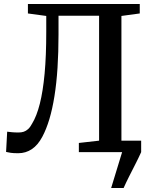

<svg xmlns="http://www.w3.org/2000/svg" viewBox="-20 -763 768 963"><path d="M537.5 180 592.5 0 575.5 -57.5H688V0Q674.5 30 658.5 61.2Q642.5 92.5 627.2 122.8Q612 153 600 180ZM71.5 5.5Q47 5.5 34 3.5Q21 1.5 10.5 -1L16 -102.5Q28 -101 40.5 -99.8Q53 -98.5 74 -98.5Q87 -98.5 98.8 -102.2Q110.5 -106 121 -115.5Q131.5 -125 141 -143Q164 -180.5 179.8 -242.8Q195.5 -305 203.8 -394.2Q212 -483.5 212 -602.5V-683L120 -695.5V-743H681V-695.5L589 -683V-56.5L686.5 -46V0H375.5V-46L477 -57.5V-684H273.5V-590.5Q273.5 -500.5 268.5 -423Q263.5 -345.5 253.2 -281.2Q243 -217 227.8 -166Q212.5 -115 192.5 -77.5Q170 -35 139.5 -14.8Q109 5.5 71.5 5.5Z"/></svg>

Font: Merriweather 36pt Medium
Style: Regular
Weight: 500
Version: Version 2.100